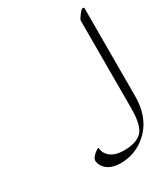

<svg xmlns="http://www.w3.org/2000/svg" viewBox="-148 -601 625 714"><g transform="rotate(-30 164.5 -244.5)"><path d="M293.9 -494.1Q293.9 -497.6 308.3 -517.1Q322.8 -536.6 329.1 -526.4Q329.6 -525.9 329.1 -525.4L328.6 -148.4Q328.6 -45.9 258.8 7.3Q215.3 40 161.4 40.8Q107.4 41.5 86.9 7.8Q80.1 -3.4 80.1 -14.6Q80.1 -25.9 96.2 -39.6Q112.3 -53.2 115.2 -48.8Q115.2 -36.1 121.6 -25.9Q141.1 6.3 193.8 5.9Q246.6 5.4 270 -18.8Q293.5 -43 293.5 -117.2Z"/></g></svg>

Font: ML-NILA03_NewLipi
Style: Regular
Weight: 400
Designer: CLT@C-DIT
Version: Version ML-NILA03_NewLipi 2.